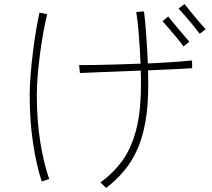

<svg xmlns="http://www.w3.org/2000/svg" viewBox="-20 -857 1040 944"><path d="M925 -522Q888 -519 830.5 -516.5Q773 -514 708 -511Q708 -493 708.5 -476Q709 -459 709 -443Q709 -335 694.5 -255.5Q680 -176 653 -117.5Q626 -59 588 -14.5Q550 30 502 67L474 40Q535 -4 579.5 -64Q624 -124 648.5 -215Q673 -306 673 -443Q673 -459 673 -475.5Q673 -492 672 -510Q616 -508 560 -505.5Q504 -503 455.5 -501.5Q407 -500 373 -498L369 -537Q398 -537 446 -537.5Q494 -538 552.5 -540Q611 -542 671 -544Q668 -616 662.5 -686Q657 -756 650 -798L688 -801Q694 -755 699 -685Q704 -615 707 -545Q774 -548 832 -552Q890 -556 924 -560ZM222 23 185 35Q159 -45 142.5 -153.5Q126 -262 126 -389Q126 -435 130.5 -490Q135 -545 142 -601.5Q149 -658 157.5 -708.5Q166 -759 174 -795L212 -787Q203 -752 194 -702.5Q185 -653 177.5 -597.5Q170 -542 165.5 -488Q161 -434 161 -389Q161 -265 178 -159Q195 -53 222 23ZM911 -652 882 -629Q871 -645 851 -669Q831 -693 811.5 -716Q792 -739 779 -753L807 -776Q820 -760 839.5 -736Q859 -712 878.5 -689.5Q898 -667 911 -652ZM991 -713 962 -691Q950 -707 930.5 -731Q911 -755 891 -778Q871 -801 858 -815L887 -837Q900 -821 919 -797.5Q938 -774 958 -751Q978 -728 991 -713Z"/></svg>

Font: Zen Kaku Gothic Antique Light
Style: Regular
Weight: 300
Designer: Yoshimichi Ohira
Foundry: Positype
Version: Version 1.001